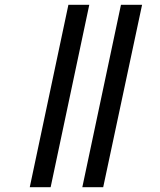

<svg xmlns="http://www.w3.org/2000/svg" viewBox="-20 -780 668 800"><path d="M323 0 484 -760H572L410 0ZM104 0 265 -760H352L191 0Z"/></svg>

Font: Noto Serif SemiCondensed
Style: Bold Italic
Weight: 700
Width: 4
Italic angle: -12°
Designer: Monotype Design Team
Foundry: Monotype Imaging Inc.
Version: Version 2.014